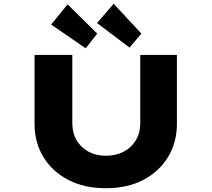

<svg xmlns="http://www.w3.org/2000/svg" viewBox="-20 -991 1121 1017"><path d="M540 6Q427 6 342 -38Q257 -82 210 -159Q163 -236 163 -335V-700H363V-339Q363 -287 386 -248Q409 -209 449 -187.5Q489 -166 540 -166Q594 -166 635 -187.5Q676 -209 699.5 -248Q723 -287 723 -339V-700H917V-335Q917 -236 870 -159Q823 -82 739 -38Q655 6 540 6ZM666 -739 494 -869 582 -971 729 -813ZM434 -735 251 -861 338 -968 495 -813Z"/></svg>

Font: Lexend Zetta ExtraBold
Style: Regular
Weight: 800
Designer: Bonnie Shaver-Troup, Thomas Jockin
Foundry: Lexend
Version: Version 1.007